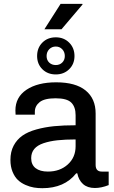

<svg xmlns="http://www.w3.org/2000/svg" viewBox="-20 -966 590 998"><path d="M210.9 -814 294.9 -945.8H408.2L409.2 -942.9L299.8 -814ZM270 -579.1Q227.5 -579.1 200.2 -606.2Q172.9 -633.3 172.9 -674.8Q172.9 -717.3 200.2 -744.6Q227.5 -772 270 -772Q312 -772 339.6 -744.4Q367.2 -716.8 367.2 -674.8Q367.2 -633.3 339.6 -606.2Q312 -579.1 270 -579.1ZM270 -627.9Q290.5 -627.9 303.7 -641.1Q316.9 -654.3 316.9 -674.8Q316.9 -695.8 303.5 -710Q290 -724.1 270 -724.1Q249.5 -724.1 235.8 -710Q222.2 -695.8 222.2 -674.8Q222.2 -653.8 235.6 -640.9Q249 -627.9 270 -627.9ZM200.2 12.2Q177.7 12.2 156.7 8.8Q135.7 5.4 112.8 -4.6Q89.8 -14.6 73 -30.5Q56.2 -46.4 45.2 -73.2Q34.2 -100.1 34.2 -134.8Q34.2 -177.2 50.8 -208.7Q67.4 -240.2 95.9 -260.5Q124.5 -280.8 168.5 -293Q212.4 -305.2 261.5 -310.1Q310.5 -314.9 373 -314.9V-367.2Q373 -410.2 350.6 -432.6Q328.1 -455.1 269 -455.1Q210.9 -455.1 186 -435.1Q161.1 -415 161.1 -384.8V-370.1H61Q60.1 -376 60.1 -392.1Q60.1 -460.9 117.7 -499.5Q175.3 -538.1 272 -538.1Q373 -538.1 425 -495.8Q477.1 -453.6 477.1 -376V-108.9Q477.1 -74.2 508.8 -74.2H544.9V-3.9Q506.8 11.2 473.1 11.2Q434.6 11.2 411.6 -9.3Q388.7 -29.8 381.8 -64.9H376Q314.9 12.2 200.2 12.2ZM229 -74.2Q291.5 -74.2 332.3 -111.1Q373 -147.9 373 -206.1V-241.2Q318.4 -241.2 278.3 -236.8Q238.3 -232.4 206.3 -221.7Q174.3 -210.9 158.2 -191.7Q142.1 -172.4 142.1 -144Q142.1 -109.9 165 -92Q188 -74.2 229 -74.2Z"/></svg>

Font: Archivo Medium
Style: Regular
Weight: 500
Designer: Hector Gatti
Foundry: Omnibus-Type
Version: Version 2.001